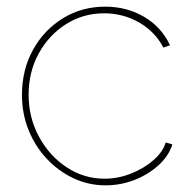

<svg xmlns="http://www.w3.org/2000/svg" viewBox="-20 -547 578 577"><path d="M297 10Q246 10 200.5 -11.5Q155 -33 120 -70.5Q85 -108 65.5 -157Q46 -206 46 -262Q46 -337 79 -397Q112 -457 169 -492Q226 -527 296 -527Q361 -527 413 -496.5Q465 -466 491 -411L471 -404Q446 -452 398 -479.5Q350 -507 293 -507Q230 -507 178.5 -474.5Q127 -442 96.5 -386.5Q66 -331 66 -262Q66 -194 97 -136.5Q128 -79 180 -44.5Q232 -10 294 -10Q335 -10 374 -25.5Q413 -41 441.5 -66Q470 -91 478 -119L498 -113Q487 -78 456 -50Q425 -22 383.5 -6Q342 10 297 10Z"/></svg>

Font: Raleway Thin Thin
Style: Regular
Weight: 250
Version: Version 4.026